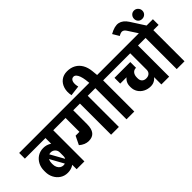

<svg xmlns="http://www.w3.org/2000/svg" viewBox="-43 -1680 2406 2406"><g transform="rotate(-45 1160.0 -476.5)"><path d="M340 -232V-299H418V-232ZM321 -90 139 -418 185 -454 368 -126ZM-25 -552V-653H420V-552ZM38 -254V-275H171V-254ZM171 -274H38Q38 -335 63.5 -382.5Q89 -430 132.5 -457Q176 -484 231 -484L258 -379Q233 -379 213 -365.5Q193 -352 182 -328Q171 -304 171 -274ZM418 -297H340Q340 -332 316.5 -355.5Q293 -379 258 -379L231 -484Q285 -484 327 -459.5Q369 -435 393.5 -393Q418 -351 418 -297ZM171 -255Q171 -226 182 -202Q193 -178 213 -164Q233 -150 258 -150L231 -45Q176 -45 132.5 -72.5Q89 -100 63.5 -148Q38 -196 38 -255ZM418 -233Q418 -180 393.5 -137Q369 -94 327 -69.5Q285 -45 231 -45L258 -150Q293 -150 316.5 -174Q340 -198 340 -233ZM340 0V-639H478V0ZM248 -552V-653H571V-552Z M521 -552V-653H899V-552ZM696 -305V-630H832V-305ZM699 -141V-261Q722 -261 734.5 -271.5Q747 -282 747 -306H832Q832 -223 799 -182Q766 -141 699 -141ZM573 -193 625 -291Q671 -261 699 -261V-141Q632 -141 573 -193ZM573 -193 628 -306H768V-201ZM951 0V-639H1089V0ZM859 -552V-653H1182V-552Z M1211 -711Q1205 -754 1193.5 -785Q1182 -816 1166.5 -832Q1151 -848 1132 -848L1122 -953Q1187 -953 1235.5 -926Q1284 -899 1313 -849Q1342 -799 1349 -728ZM950 -701Q936 -773 954 -830Q972 -887 1015.5 -920Q1059 -953 1122 -953L1132 -848Q1097 -848 1084.5 -811Q1072 -774 1087 -718ZM1222 -615 1211 -711 1349 -728 1360 -615ZM1224 0V-639H1362V0ZM1132 -552V-653H1455V-552Z M1733 -76Q1680 -76 1637 -98.5Q1594 -121 1569.5 -160Q1545 -199 1545 -248L1686 -263Q1686 -228 1706.5 -207.5Q1727 -187 1762 -187ZM1545 -248V-263L1686 -278V-263ZM1733 -76 1762 -187Q1799 -187 1820.5 -207Q1842 -227 1842 -261H1884Q1884 -208 1864.5 -166Q1845 -124 1811 -100Q1777 -76 1733 -76ZM1545 -263Q1545 -310 1570.5 -345Q1596 -380 1643 -399Q1690 -418 1755 -418L1762 -372Q1727 -372 1706.5 -346.5Q1686 -321 1686 -278ZM1485 -372V-474H1765V-372ZM1405 -552V-653H1862V-552ZM1842 0V-639H1980V0ZM1750 -552V-653H2073V-552Z M2114 0V-639H2252V0ZM2022 -552V-653H2345V-552ZM2096 -653 2012 -782 2114 -838 2233 -653ZM2012 -782Q1993 -811 1969 -817Q1945 -823 1903 -798L1852 -883Q1944 -935 2006 -922Q2068 -909 2114 -838ZM2254 -750Q2222 -750 2201.5 -770.5Q2181 -791 2181 -823Q2181 -853 2201.5 -875.5Q2222 -898 2254 -898Q2285 -898 2306.5 -875.5Q2328 -853 2328 -823Q2328 -791 2306.5 -770.5Q2285 -750 2254 -750Z"/></g></svg>

Font: Akshar Light SemiBold
Style: Regular
Weight: 600
Version: Version 1.100